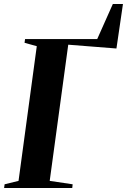

<svg xmlns="http://www.w3.org/2000/svg" viewBox="-34 -938 633 958"><path d="M-13.5 0 -11 -18.5 58.5 -35.5 149.5 -707.5 88.5 -724.5 91 -743H451L529 -918H579.5L547 -696L306.5 -715L214 -35.5L328.5 -18.5L326.5 0Z"/></svg>

Font: Merriweather 144pt
Style: Bold Italic
Weight: 700
Italic angle: -7.8°
Version: Version 2.101